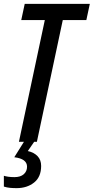

<svg xmlns="http://www.w3.org/2000/svg" viewBox="-31 -734 485 994"><path d="M67 0 201 -630H79L97 -714H434L416 -630H294L160 0ZM55 240Q37 240 21 238.5Q5 237 -11 232V176Q-2 179 12 181Q26 183 44 183Q75 183 92 168Q109 153 109 129Q109 88 43 80L93 0H146L113 48Q145 55 163.5 74.5Q182 94 182 125Q182 182 145.5 211Q109 240 55 240Z"/></svg>

Font: Noto Sans ExtraCondensed Medium
Style: Italic
Weight: 500
Width: 2
Italic angle: -12°
Designer: Monotype Design Team
Foundry: Monotype Imaging Inc.
Version: Version 2.013; ttfautohint (v1.8.4.7-5d5b)